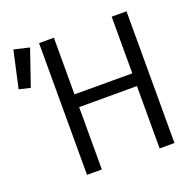

<svg xmlns="http://www.w3.org/2000/svg" viewBox="-249 -828 935 949"><g transform="rotate(-20 218.5 -353.5)"><path d="M50 0V-693H128V-395H432V-693H510V0H432V-328H128V0ZM-64 -499 -123 -513 -80 -707 1 -688Z"/></g></svg>

Font: Ubuntu Sans Mono
Style: Regular
Weight: 400
Monospace: yes
Designer: Dalton Maag Ltd
Foundry: Dalton Maag Ltd
Version: Version 1.006